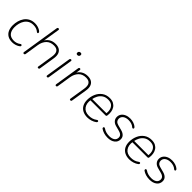

<svg xmlns="http://www.w3.org/2000/svg" viewBox="269 -1967 3230 3230"><g transform="rotate(45 1884.5 -351.5)"><path d="M248 8Q181 8 137.5 -18.5Q94 -45 73 -92.5Q52 -140 52 -202Q52 -255 66 -306.5Q80 -358 109.5 -400Q139 -442 185.5 -467Q232 -492 297 -492Q336 -492 372.5 -480Q409 -468 434 -448Q443 -441 447 -433Q451 -425 450 -418Q449 -411 444.5 -407Q440 -403 434 -403.5Q428 -404 420 -410Q393 -433 362.5 -443Q332 -453 295 -453Q242 -453 204 -431.5Q166 -410 142 -373.5Q118 -337 106.5 -292.5Q95 -248 95 -202Q95 -124 131.5 -77.5Q168 -31 250 -31Q278 -31 308.5 -40.5Q339 -50 366 -71Q373 -77 380 -77Q387 -77 391.5 -73.5Q396 -70 398 -64Q400 -58 398 -51.5Q396 -45 390 -40Q362 -17 323.5 -4.5Q285 8 248 8Z M522 6Q512 6 507.5 -0.5Q503 -7 505 -19L611 -690Q613 -701 619 -706Q625 -711 635 -711Q645 -711 649.5 -704.5Q654 -698 652 -686L601 -364H590Q615 -424 665 -458Q715 -492 786 -492Q840 -492 876.5 -470.5Q913 -449 928.5 -405.5Q944 -362 933 -295L889 -15Q888 -5 881.5 0.5Q875 6 864 6Q854 6 849.5 -0.5Q845 -7 847 -19L891 -296Q904 -376 877 -414.5Q850 -453 785 -453Q699 -453 649.5 -401.5Q600 -350 586 -264L547 -15Q544 6 522 6Z M1075 6Q1065 6 1060.5 -0.5Q1056 -7 1058 -19L1129 -469Q1131 -480 1137 -485Q1143 -490 1153 -490Q1163 -490 1167.5 -483.5Q1172 -477 1170 -465L1099 -15Q1098 -5 1092 0.5Q1086 6 1075 6ZM1175 -616Q1161 -616 1153 -623.5Q1145 -631 1145 -644Q1145 -664 1156 -674.5Q1167 -685 1186 -685Q1200 -685 1208 -678Q1216 -671 1216 -657Q1216 -638 1205 -627Q1194 -616 1175 -616Z M1288 6Q1278 6 1273.5 -1.5Q1269 -9 1271 -21L1342 -469Q1344 -480 1350 -485Q1356 -490 1366 -490Q1375 -490 1379.5 -483.5Q1384 -477 1382 -465L1366 -364H1355Q1380 -424 1430 -458Q1480 -492 1551 -492Q1605 -492 1641.5 -470.5Q1678 -449 1693.5 -405.5Q1709 -362 1698 -295L1653 -13Q1652 -4 1646 1Q1640 6 1629 6Q1619 6 1614.5 -0.5Q1610 -7 1612 -19L1656 -296Q1669 -376 1642 -414.5Q1615 -453 1550 -453Q1464 -453 1414.5 -401.5Q1365 -350 1351 -264L1312 -15Q1309 6 1288 6Z M2034 8Q1969 8 1921.5 -17Q1874 -42 1849 -88.5Q1824 -135 1824 -200Q1824 -277 1853 -343.5Q1882 -410 1938 -451Q1994 -492 2074 -492Q2128 -492 2164.5 -472.5Q2201 -453 2222.5 -420Q2244 -387 2250.5 -345Q2257 -303 2251 -259Q2249 -245 2244 -239.5Q2239 -234 2226 -234H1853L1859 -271H2231L2212 -259Q2220 -313 2208.5 -357Q2197 -401 2164.5 -427.5Q2132 -454 2073 -454Q2010 -454 1968.5 -425.5Q1927 -397 1904 -353.5Q1881 -310 1873 -264L1870 -246Q1854 -150 1897.5 -90.5Q1941 -31 2032 -31Q2074 -31 2109 -41.5Q2144 -52 2178 -77Q2187 -84 2194 -84.5Q2201 -85 2206 -81.5Q2211 -78 2212.5 -72Q2214 -66 2211 -58.5Q2208 -51 2200 -45Q2167 -20 2122.5 -6Q2078 8 2034 8Z M2516 8Q2467 8 2424.5 -5Q2382 -18 2352 -40Q2345 -45 2343 -52Q2341 -59 2342.5 -65Q2344 -71 2349 -75Q2354 -79 2361 -78.5Q2368 -78 2377 -72Q2408 -50 2443.5 -40.5Q2479 -31 2519 -31Q2579 -31 2614.5 -56Q2650 -81 2650 -128Q2650 -158 2630.5 -178Q2611 -198 2576 -207L2479 -233Q2434 -245 2407 -276Q2380 -307 2380 -350Q2380 -392 2403 -424Q2426 -456 2467 -474Q2508 -492 2561 -492Q2605 -492 2645 -478Q2685 -464 2710 -441Q2717 -434 2719.5 -427Q2722 -420 2720 -414Q2718 -408 2713 -405Q2708 -402 2701.5 -402.5Q2695 -403 2687 -410Q2662 -432 2630 -442.5Q2598 -453 2560 -453Q2499 -453 2461.5 -425.5Q2424 -398 2424 -351Q2424 -322 2441.5 -301Q2459 -280 2495 -270L2592 -244Q2639 -231 2666.5 -203Q2694 -175 2694 -131Q2694 -67 2645 -29.5Q2596 8 2516 8Z M3032 8Q2967 8 2919.5 -17Q2872 -42 2847 -88.5Q2822 -135 2822 -200Q2822 -277 2851 -343.5Q2880 -410 2936 -451Q2992 -492 3072 -492Q3126 -492 3162.5 -472.5Q3199 -453 3220.5 -420Q3242 -387 3248.5 -345Q3255 -303 3249 -259Q3247 -245 3242 -239.5Q3237 -234 3224 -234H2851L2857 -271H3229L3210 -259Q3218 -313 3206.5 -357Q3195 -401 3162.5 -427.5Q3130 -454 3071 -454Q3008 -454 2966.5 -425.5Q2925 -397 2902 -353.5Q2879 -310 2871 -264L2868 -246Q2852 -150 2895.5 -90.5Q2939 -31 3030 -31Q3072 -31 3107 -41.5Q3142 -52 3176 -77Q3185 -84 3192 -84.5Q3199 -85 3204 -81.5Q3209 -78 3210.5 -72Q3212 -66 3209 -58.5Q3206 -51 3198 -45Q3165 -20 3120.5 -6Q3076 8 3032 8Z M3514 8Q3465 8 3422.5 -5Q3380 -18 3350 -40Q3343 -45 3341 -52Q3339 -59 3340.5 -65Q3342 -71 3347 -75Q3352 -79 3359 -78.5Q3366 -78 3375 -72Q3406 -50 3441.5 -40.5Q3477 -31 3517 -31Q3577 -31 3612.5 -56Q3648 -81 3648 -128Q3648 -158 3628.5 -178Q3609 -198 3574 -207L3477 -233Q3432 -245 3405 -276Q3378 -307 3378 -350Q3378 -392 3401 -424Q3424 -456 3465 -474Q3506 -492 3559 -492Q3603 -492 3643 -478Q3683 -464 3708 -441Q3715 -434 3717.5 -427Q3720 -420 3718 -414Q3716 -408 3711 -405Q3706 -402 3699.5 -402.5Q3693 -403 3685 -410Q3660 -432 3628 -442.5Q3596 -453 3558 -453Q3497 -453 3459.5 -425.5Q3422 -398 3422 -351Q3422 -322 3439.5 -301Q3457 -280 3493 -270L3590 -244Q3637 -231 3664.5 -203Q3692 -175 3692 -131Q3692 -67 3643 -29.5Q3594 8 3514 8Z"/></g></svg>

Font: Nunito ExtraLight
Style: Italic
Weight: 200
Italic angle: -9°
Designer: Vernon Adams
Foundry: Vernon Adams
Version: Version 3.602